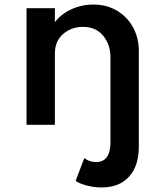

<svg xmlns="http://www.w3.org/2000/svg" viewBox="-20 -548 713 843"><path d="M426 275Q504 275 546.8 227.5Q589.5 180 589.5 96V-323.5Q589.5 -382 564 -428.2Q538.5 -474.5 493.5 -501.2Q448.5 -528 390 -528Q338.5 -528 293 -507Q247.5 -486 221 -450.5V-512H96.5V0H221V-314Q221 -367.5 257.2 -398.8Q293.5 -430 344 -430Q401.5 -430 433.2 -391Q465 -352 465 -295.5V76Q465 163.5 401.5 163.5Q373 163.5 350 146L312 246.5Q331 259 362.5 267Q394 275 426 275Z"/></svg>

Font: Spartan SemiBold
Style: Regular
Weight: 600
Designer: Matt Bailey, Mirko Velimirovic
Foundry: Matt Bailey
Version: Version 1.003; ttfautohint (v1.8.3)